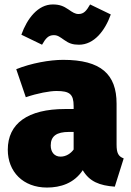

<svg xmlns="http://www.w3.org/2000/svg" viewBox="-20 -823 591 863"><path d="M335 -622C403 -622 452 -685 478 -758L385 -803C369 -775 357 -760 333 -760C318 -760 307 -767 287 -781C266 -795 249 -803 217 -803C151 -803 102 -740 76 -667L169 -622C185 -650 197 -665 222 -665C239 -665 249 -657 269 -643C290 -628 307 -622 335 -622ZM504 -173V-357C504 -489 434 -554 264 -554C203 -554 120 -539 53 -512L96 -386C149 -404 203 -414 234 -414C293 -414 311 -400 311 -346V-333H273C105 -333 15 -268 15 -150C15 -51 84 20 191 20C252 20 313 1 352 -58C382 -7 427 11 496 16L536 -111C512 -120 504 -135 504 -173ZM252 -119C225 -119 208 -139 208 -169C208 -211 234 -230 290 -230H311V-151C298 -133 277 -119 252 -119Z"/></svg>

Font: Fira Sans Heavy
Style: Regular
Weight: 900
Designer: bBox Type GmbH & Carrois Corporate GbR & Edenspiekermann AG
Foundry: bBox Type GmbH & Carrois Corporate GbR & Edenspiekermann AG
Version: Version 4.300;PS 004.300;hotconv 1.0.88;makeotf.lib2.5.64775